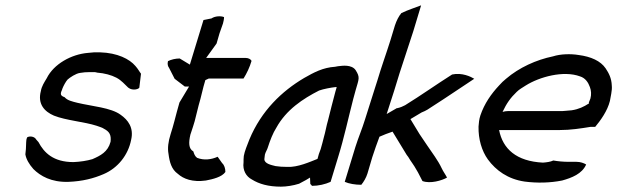

<svg xmlns="http://www.w3.org/2000/svg" viewBox="-20 -685 2311 719"><path d="M133 -344C120 -295 147 -267 182 -252C227 -234 296 -229 342 -214C352 -210 362 -208 369 -203C390 -192 397 -180 394 -154C384 -116 356 -102 326 -89C306 -83 280 -79 255 -78C180 -78 145 -113 124 -153C121 -156 119 -159 116 -162C109 -175 91 -176 82 -171C79 -165 78 -159 78 -152L77 -127L75 -107C78 -89 89 -70 105 -52C131 -26 172 -2 236 -4C289 -6 331 -17 368 -33C422 -56 460 -105 471 -161C482 -207 459 -236 432 -255C396 -282 324 -287 270 -300C250 -305 232 -309 222 -321C208 -326 204 -331 212 -348L214 -354C218 -364 226 -379 233 -387C242 -395 264 -410 280 -412C291 -414 303 -415 317 -415H334C337 -415 340 -414 344 -413C371 -411 397 -404 416 -394C435 -384 447 -369 460 -357C477 -343 504 -352 502 -359L508 -409C503 -415 497 -427 487 -438C465 -464 420 -487 355 -489H332C325 -488 317 -488 310 -487C247 -482 181 -445 155 -392C146 -377 136 -362 133 -344Z M609 -456C606 -445 609 -436 613 -431L634 -390L672 -361H688C675 -340 665 -322 652 -301C645 -277 639 -254 633 -231C628 -214 625 -200 619 -183C610 -155 607 -130 611 -109C615 -78 622 -51 646 -34C667 -15 701 -2 751 -9C777 -14 811 -22 824 -41C824 -54 820 -67 812 -74L795 -98C771 -87 743 -84 718 -94C710 -100 707 -108 704 -118C686 -128 686 -151 693 -181L696 -190C701 -204 705 -218 709 -231L724 -291C734 -324 739 -353 749 -385L762 -391H892C904 -410 915 -433 922 -457C919 -463 911 -468 900 -468H752L791 -522L802 -560L815 -597C817 -605 819 -613 819 -621C807 -626 785 -625 772 -616L742 -610C725 -554 708 -499 691 -443L653 -466C637 -466 621 -462 609 -456Z M893 -101C892 -92 892 -85 892 -77C888 -47 902 -24 923 -13C950 4 985 14 1032 14C1052 14 1078 10 1100 3C1110 -2 1119 -7 1126 -11L1141 -20L1142 4C1144 6 1147 8 1148 11C1173 11 1198 5 1218 -4L1246 -96C1269 -170 1284 -242 1303 -315L1312 -348C1324 -390 1329 -395 1312 -422C1297 -445 1258 -438 1255 -438C1249 -438 1241 -436 1235 -435C1189 -432 1156 -414 1119 -393C1036 -344 959 -271 914 -163C906 -142 896 -119 893 -101ZM972 -106C974 -115 981 -125 983 -133C991 -158 1002 -187 1015 -207C1052 -274 1114 -315 1175 -346C1192 -352 1219 -357 1237 -359C1238 -359 1239 -358 1241 -359L1236 -342C1226 -304 1217 -270 1208 -233C1203 -217 1198 -188 1193 -172C1189 -157 1186 -143 1181 -127L1174 -108L1169 -90C1141 -79 1095 -58 1056 -60C1040 -60 1024 -61 1012 -63C996 -67 970 -72 970 -89C971 -95 971 -101 972 -106Z M1271 -4C1287 3 1310 7 1333 7C1342 -4 1351 -19 1356 -35L1374 -96C1382 -122 1392 -148 1401 -173C1416 -180 1433 -186 1450 -192C1467 -163 1486 -134 1503 -105L1509 -97C1518 -81 1530 -67 1539 -50C1548 -36 1554 -21 1562 -7C1591 4 1635 -9 1654 -20C1648 -32 1640 -42 1634 -55C1620 -85 1598 -113 1580 -140L1551 -183C1538 -203 1530 -219 1517 -239L1559 -264C1575 -270 1587 -278 1600 -287C1652 -320 1704 -356 1756 -390C1743 -398 1710 -414 1673 -406C1613 -368 1557 -328 1497 -291C1490 -287 1478 -282 1468 -280H1466C1454 -273 1440 -265 1428 -258C1437 -286 1447 -316 1456 -345L1476 -410C1493 -464 1511 -515 1528 -569L1557 -665C1537 -657 1510 -649 1483 -636C1473 -624 1465 -608 1459 -590L1442 -534C1426 -483 1408 -434 1393 -383L1385 -358C1373 -318 1359 -278 1347 -238C1336 -202 1322 -170 1311 -135Z M1779 -253C1774 -238 1773 -224 1772 -211C1771 -164 1784 -120 1807 -88C1837 -47 1882 -14 1945 -5C1991 1 2040 0 2085 -9C2121 -19 2160 -34 2175 -69C2167 -74 2154 -79 2139 -79H2110C2089 -79 2069 -81 2052 -84C2042 -79 2027 -77 2013 -76C1914 -81 1863 -127 1849 -198H2076C2117 -198 2155 -204 2192 -210H2209C2229 -234 2255 -270 2264 -307L2269 -334C2271 -345 2272 -355 2271 -365C2270 -392 2260 -411 2248 -429C2229 -457 2193 -473 2147 -479C2117 -484 2079 -483 2051 -474C1988 -461 1924 -432 1875 -390C1866 -383 1857 -374 1849 -365C1819 -333 1794 -297 1779 -253ZM1862 -266C1877 -298 1892 -319 1915 -341C1925 -351 1937 -357 1949 -365C2000 -397 2090 -422 2152 -399C2172 -393 2183 -376 2189 -359C2194 -346 2195 -331 2191 -316L2185 -301L2186 -298C2166 -285 2147 -276 2121 -272L2098 -270C2091 -269 2083 -269 2076 -269H1882C1875 -269 1869 -268 1862 -266Z"/></svg>

Font: SolarCharger
Style: 552
Weight: 400
Designer: Mew Too
Foundry: Cannot Into Space Fonts/KineticPlasma Fonts
Version: Version 1.100